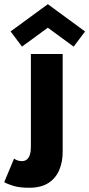

<svg xmlns="http://www.w3.org/2000/svg" viewBox="-91 -665 421 905"><path d="M46.2 220Q1.5 220 -27.5 211.2Q-56.4 202.5 -71.1 193.6L-24.7 82.4Q-16.7 88.4 -7.8 91.4Q1.1 94.4 12.9 94.4Q26.6 94.4 36 86.5Q45.4 78.6 50 63.6Q54.6 48.6 54.6 26.9V-410.5H204.4V50.5Q204.4 98.4 188.1 136.9Q171.7 175.4 136.9 197.7Q102.1 220 46.2 220ZM12.7 -445.4 -41.1 -516.9 134.5 -645.2 309.9 -516.7 256.2 -445.1 134.5 -534.4Z"/></svg>

Font: League Spartan Extralight
Style: Regular
Weight: 200
Foundry: The League of Moveable Type
Version: Version 2.300; ttfautohint (v1.8.3)